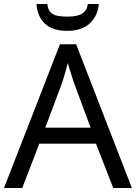

<svg xmlns="http://www.w3.org/2000/svg" viewBox="-20 -938 679 958"><path d="M545 0 459 -221H176L91 0H0L279 -717H360L638 0ZM352 -517Q349 -525 342 -546Q335 -567 328.5 -589.5Q322 -612 318 -624Q313 -604 307.5 -583.5Q302 -563 296.5 -546Q291 -529 287 -517L206 -301H432ZM473 -918Q468 -858 427.5 -821Q387 -784 315 -784Q241 -784 203.5 -820.5Q166 -857 162 -918H216Q219 -891 231.5 -877.5Q244 -864 265.5 -859.5Q287 -855 317 -855Q343 -855 364.5 -860Q386 -865 400.5 -878.5Q415 -892 418 -918Z"/></svg>

Font: Noto Sans Thaana
Style: Regular
Weight: 400
Designer: Monotype Design Team
Foundry: Monotype Imaging Inc.
Version: Version 2.001